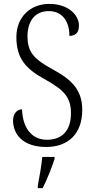

<svg xmlns="http://www.w3.org/2000/svg" viewBox="-20 -744 483 985"><path d="M217 10C332 10 402 -60 402 -180C402 -290 339 -340 247 -390C156 -440 121 -476 121 -558C121 -634 158 -687 230 -687C302 -687 336 -632 336 -560C367 -560 385 -576 385 -613C385 -667 330 -724 234 -724C133 -724 64 -654 64 -554C64 -443 114 -390 207 -339C303 -285 344 -250 344 -163C344 -76 301 -27 221 -27C138 -27 96 -94 93 -183C64 -183 47 -157 47 -126C47 -53 100 10 217 10ZM174 208V221H199C220 180 247 113 260 71V61H197C192 110 183 161 174 208Z"/></svg>

Font: Noto Serif Hebrew Condensed Light
Style: Regular
Weight: 300
Width: 3
Designer: Monotype Design Team
Foundry: Monotype Imaging Inc.
Version: Version 2.004